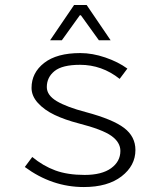

<svg xmlns="http://www.w3.org/2000/svg" viewBox="-20 -734 640 767"><path d="M180.2 -573.2 275.9 -713.9H326.2L421.9 -573.2H375L303.2 -672.9H298.8L227.1 -573.2ZM314.9 13.2Q187.5 13.2 79.1 -66.9L108.9 -106.9Q151.9 -71.3 200.9 -53.2Q250 -35.2 317.9 -35.2Q386.7 -35.2 423.8 -62Q460.9 -88.9 460.9 -130.9Q460.9 -165.5 425 -191.2Q389.2 -216.8 293.9 -241.2Q239.3 -255.4 198.2 -274.9Q157.2 -294.4 131.6 -322.5Q106 -350.6 106 -382.8Q106 -443.4 156.5 -482.7Q207 -522 300.8 -522Q349.1 -522 400.6 -504.4Q452.1 -486.8 488.8 -460L458 -418.9Q387.2 -475.1 299.8 -475.1Q229 -475.1 198 -450.2Q167 -425.3 167 -386.2Q167 -353.5 206.8 -329.8Q246.6 -306.2 323.2 -286.1Q430.7 -257.3 475.8 -222.9Q521 -188.5 521 -134.8Q521 -72.3 465.6 -29.5Q410.2 13.2 314.9 13.2Z"/></svg>

Font: Office Code Pro D Light
Style: Regular
Weight: 300
Designer: Nathan Rutzky & Paul D. Hunt
Foundry: Adobe Systems Incorporated
Version: Version 1.004;PS 001.004;hotconv 1.0.70;makeotf.lib2.5.58329